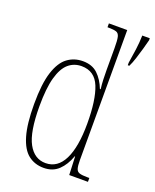

<svg xmlns="http://www.w3.org/2000/svg" viewBox="-143 -843 755 935"><g transform="rotate(20 234.5 -375.0)"><path d="M198 10Q152 10 118.5 -16Q85 -42 67 -103Q49 -164 49 -267Q49 -372 68.5 -432.5Q88 -493 122.5 -518.5Q157 -544 202 -544Q250 -544 279 -516.5Q308 -489 325 -445H329Q326 -468 325 -493Q324 -518 324 -544V-656Q324 -696 320 -713.5Q316 -731 303 -735.5Q290 -740 262 -740H257V-760H352V-86Q352 -56 356.5 -42Q361 -28 374.5 -24Q388 -20 415 -20H425V0H328L324 -95H322Q305 -47 275 -18.5Q245 10 198 10ZM199 -15Q261 -15 293 -79.5Q325 -144 325 -265Q325 -388 298.5 -453.5Q272 -519 204 -519Q165 -519 136.5 -494.5Q108 -470 92.5 -414.5Q77 -359 77 -265Q77 -132 109 -73.5Q141 -15 199 -15ZM413 -613Q419 -650 424 -686Q429 -722 430 -760H469V-750Q464 -729 456 -701.5Q448 -674 439.5 -647Q431 -620 421 -600H413Z"/></g></svg>

Font: Noto Serif Myanmar ExtraCondensed Thin
Style: Regular
Weight: 100
Width: 2
Designer: Ben Mitchell and the Monotype Design Team
Foundry: Monotype Imaging Inc.
Version: Version 2.106; ttfautohint (v1.8.4.7-5d5b)